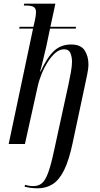

<svg xmlns="http://www.w3.org/2000/svg" viewBox="-20 -780 540 1040"><path d="M185 240Q163 240 145.5 237.5Q128 235 113 231L116 221Q137 228 161 228Q188 228 206.5 213Q225 198 240.5 156.5Q256 115 273 35L351 -323Q358 -356 364 -389Q370 -422 370 -446Q370 -471 361.5 -492Q353 -513 327 -513Q303 -513 281 -494.5Q259 -476 239.5 -445.5Q220 -415 205.5 -379.5Q191 -344 184 -311L115 0H27L159 -625H84L86 -635H161Q170 -672 172.5 -688.5Q175 -705 175 -715Q175 -735 162 -742.5Q149 -750 121 -750H109L111 -760H280L253 -635H392L390 -625H251L230 -525Q225 -505 219 -479.5Q213 -454 207.5 -431Q202 -408 197 -393H200Q235 -469 272.5 -504Q310 -539 365 -539Q418 -539 438.5 -507Q459 -475 459 -433Q459 -406 452 -375Q445 -344 440 -318L374 -8Q354 88 327 142Q300 196 264.5 218Q229 240 185 240Z"/></svg>

Font: Noto Serif Display Condensed
Style: Italic
Weight: 400
Width: 3
Italic angle: -12°
Designer: Monotype Design Team
Foundry: Monotype Imaging Inc.
Version: Version 2.009